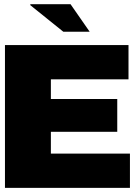

<svg xmlns="http://www.w3.org/2000/svg" viewBox="-20 -905 650 925"><path d="M285.2 -752 125 -880.9 127 -884.8H319.8L412.1 -752ZM3.9 0V-688H599.1V-522.9H225.1V-428.2H544.9V-270H225.1V-165H606V0Z"/></svg>

Font: Archivo-RBTV
Style: Regular
Weight: 500
Designer: Hector Gatti
Foundry: Hector Gatti
Version: ""